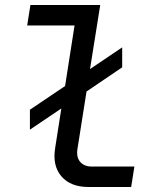

<svg xmlns="http://www.w3.org/2000/svg" viewBox="-20 -750 640 770"><path d="M100 -230V-310L241 -405L279 -648H89L102 -730H382L341 -473L470 -560V-480L327 -383L291 -155Q285 -121 301 -101.5Q317 -82 349 -82H519L506 0H336Q263 0 226.5 -42.5Q190 -85 201 -155L226 -315Z"/></svg>

Font: JetBrains Mono NL
Style: Italic
Weight: 400
Italic angle: -9°
Monospace: yes
Designer: Philipp Nurullin, Konstantin Bulenkov
Foundry: JetBrains
Version: Version 2.305; ttfautohint (v1.8.4.7-5d5b)